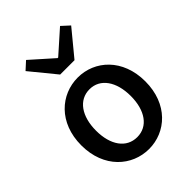

<svg xmlns="http://www.w3.org/2000/svg" viewBox="-242 -964 1098 1098"><g transform="rotate(-45 307.5 -415.0)"><path d="M308 14C444 14 566 -92 566 -275C566 -458 444 -564 308 -564C171 -564 48 -458 48 -275C48 -92 171 14 308 14ZM308 -82C221 -82 167 -158 167 -275C167 -391 221 -469 308 -469C394 -469 448 -391 448 -275C448 -158 394 -82 308 -82ZM249 -647H365L492 -801L445 -844L310 -724H305L170 -844L123 -801Z"/></g></svg>

Font: GenYoGothic2 TW M
Style: Regular
Weight: 500
Version: Version 2.100;PS 2.1;hotconv 16.6.51;makeotf.lib2.5.65220 DE